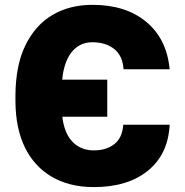

<svg xmlns="http://www.w3.org/2000/svg" viewBox="-20 -757 759 787"><path d="M364.3 9.9Q312.5 9.9 268.8 -1.4Q225.1 -12.8 189.8 -33.9Q154.5 -55 127.3 -85.2Q100.1 -115.4 82 -153.1Q44 -230.8 43.3 -340.9V-367.9Q44.4 -488.6 83.1 -569.2Q123.9 -653.8 194.8 -695.5Q265.6 -737.2 358.7 -737.2Q495.7 -737.2 579.5 -667.3Q663.7 -597.7 675.4 -473H486.5Q482.6 -528.8 448.2 -556.1Q413.4 -583.8 358.7 -583.8Q329.9 -583.8 308.2 -572.3Q286.6 -560.7 271.3 -540.3Q256 -519.9 247 -491.8Q237.9 -463.8 235.1 -430.4H419.7V-278.4H235.4Q239 -247.2 248.8 -221.8Q258.5 -196.4 274.9 -178.3Q291.2 -160.2 313.6 -150.4Q335.9 -140.6 364.3 -140.6Q416.2 -140.6 448.9 -166.5Q481.9 -192.8 485.1 -245.7H675.4Q669.4 -125.4 587 -57.9Q504.3 9.9 364.3 9.9Z"/></svg>

Font: Linik Sans Black
Style: Regular
Weight: 900
Designer: Fonts by Rasmus Andersson / Changes by Cristiano Sobral with parts from Marc Monis
Foundry: rsms
Version: Version 3.020; ttfautohint (v1.6)